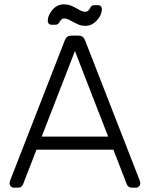

<svg xmlns="http://www.w3.org/2000/svg" viewBox="-20 -864 690 884"><path d="M44 0Q36 0 30 -6Q24 -12 24 -20L26 -31L279 -680Q287 -700 308 -700H342Q363 -700 371 -680L624 -31L626 -20Q626 -12 620 -6Q614 0 606 0H586Q577 0 571.5 -5Q566 -10 564 -15L502 -175H148L86 -15Q84 -10 78.5 -5Q73 0 64 0ZM172 -235H478L325 -629ZM374 -745Q357 -745 345 -749.5Q333 -754 313 -765Q289 -779 277 -779Q269 -779 264.5 -775.5Q260 -772 255 -764Q247 -750 236 -750H216Q209 -750 204.5 -755Q200 -760 200 -766Q200 -795 222 -819.5Q244 -844 274 -844Q291 -844 304.5 -839Q318 -834 335 -824Q337 -823 349 -816.5Q361 -810 372 -810Q380 -810 384.5 -813.5Q389 -817 394 -825Q398 -833 402 -836.5Q406 -840 413 -840H433Q440 -840 444.5 -835Q449 -830 449 -824Q449 -795 426 -770Q403 -745 374 -745Z"/></svg>

Font: Rubik AZ
Style: Regular
Weight: 300
Designer: Hubert and Fischer
Foundry: Hubert & Fischer
Version: Version 2.000